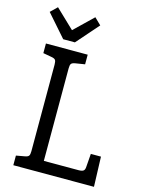

<svg xmlns="http://www.w3.org/2000/svg" viewBox="-137 -1017 820 1097"><g transform="rotate(15 273.5 -469.0)"><path d="M530 0H53V-57L103 -66Q121 -69 126.5 -76.5Q132 -84 132 -104V-616Q132 -636 126.5 -643.5Q121 -651 103 -654L53 -663V-720H300V-663L244 -654Q226 -651 220.5 -643.5Q215 -636 215 -616V-69H420Q440 -69 448.5 -75Q457 -81 458 -98L464 -177H524ZM326 -900 211 -769H142L27 -900L66 -938L177 -832L287 -938Z"/></g></svg>

Font: Enriqueta
Style: Regular
Weight: 400
Designer: Viviana Monsalve, Gustavo Ibarra
Foundry: 72Puntos
Version: Version 2.000